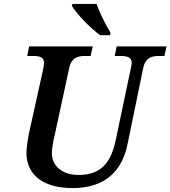

<svg xmlns="http://www.w3.org/2000/svg" viewBox="-20 -951 871 981"><path d="M492 -771H542L545 -784C522 -819 489 -886 473 -931H350L347 -921C373 -879 440 -808 492 -771ZM351 10C516 10 604 -76 632 -216L711 -600C722 -657 756 -665 791 -665H820L831 -714H576L566 -665H594C628 -665 653 -660 653 -630C653 -624 650 -611 648 -600L572 -239C551 -137 509 -57 382 -57C299 -57 245 -102 245 -169C245 -186 250 -224 260 -263L333 -601C344 -657 378 -665 414 -665H443L454 -714H129L119 -665H147C181 -665 205 -660 205 -630C205 -624 203 -615 200 -595L127 -265C120 -232 115 -183 115 -171C115 -51 209 10 351 10Z"/></svg>

Font: Noto Serif Semi
Style: Italic
Weight: 600
Italic angle: -12°
Designer: Monotype Design Team
Foundry: Monotype Imaging Inc.
Version: Version 1.901